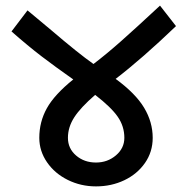

<svg xmlns="http://www.w3.org/2000/svg" viewBox="-20 -679 671 684"><path d="M524 -188Q524 -138 496.5 -98.5Q469 -59 423 -37Q377 -15 322 -15Q268 -15 221.5 -38Q175 -61 147.5 -101Q120 -141 120 -188Q120 -245 147 -293.5Q174 -342 241 -396Q177 -441 128.5 -478Q80 -515 21 -567L78 -642L162 -572Q259 -489 313 -451Q359 -486 411.5 -532.5Q464 -579 550 -659L607 -586Q486 -470 392 -398Q463 -346 493.5 -295Q524 -244 524 -188ZM423 -188Q423 -229 399.5 -263Q376 -297 319 -341Q267 -296 244.5 -261Q222 -226 222 -188Q222 -150 251 -125Q280 -100 322 -100Q363 -100 393 -125.5Q423 -151 423 -188Z"/></svg>

Font: Martel Sans SemiBold
Style: Regular
Weight: 600
Designer: Dan Reynolds and Mathieu Réguer
Foundry: Dan Reynolds and Mathieu Réguer
Version: Version 1.002; ttfautohint (v1.1) -l 5 -r 5 -G 72 -x 0 -D la